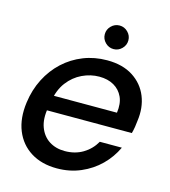

<svg xmlns="http://www.w3.org/2000/svg" viewBox="-104 -755 753 850"><g transform="rotate(15 273.0 -329.5)"><path d="M234 12Q164 12 114.5 -19Q65 -50 42.5 -105.5Q20 -161 30 -235Q38 -295 63.5 -345Q89 -395 128.5 -431.5Q168 -468 218.5 -488Q269 -508 327 -508Q398 -508 445.5 -477.5Q493 -447 513.5 -396Q534 -345 525 -283Q524 -270 521.5 -255Q519 -240 515 -225H101L113 -295H428Q434 -338 420.5 -367.5Q407 -397 379 -413Q351 -429 312 -429Q272 -429 234 -411Q196 -393 169 -357.5Q142 -322 133 -267L128 -239Q118 -185 132 -147.5Q146 -110 176.5 -90.5Q207 -71 248 -71Q295 -71 331 -92.5Q367 -114 388 -151H489Q467 -104 430 -67.5Q393 -31 343 -9.5Q293 12 234 12ZM340 -563Q318 -563 302 -579Q286 -595 286 -617Q286 -639 302 -655Q318 -671 340 -671Q362 -671 378 -655Q394 -639 394 -617Q394 -595 378 -579Q362 -563 340 -563Z"/></g></svg>

Font: DM Sans 36pt Medium
Style: Italic
Weight: 500
Italic angle: -10°
Designer: Colophon Foundry, Jonny Pinhorn
Foundry: Colophon Foundry
Version: Version 4.004;gftools[0.9.30]